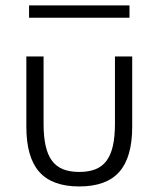

<svg xmlns="http://www.w3.org/2000/svg" viewBox="-20 -674 585 709"><path d="M272.7 14.5Q172.7 14.5 125 -39.3Q77.3 -93.2 77.3 -205.9V-465.5H140.9V-217.3Q140.9 -170 148.4 -136.1Q155.9 -102.3 171.8 -80.7Q187.7 -59.1 212.7 -49.1Q237.7 -39.1 272.7 -39.1Q307.7 -39.1 332.7 -49.1Q357.7 -59.1 373.6 -80.7Q389.5 -102.3 397 -136.1Q404.5 -170 404.5 -217.3V-465.5H468.2V-205.9Q468.2 -93.2 420.5 -39.3Q372.7 14.5 272.7 14.5ZM87.3 -608.6V-654.1H458.2V-608.6Z"/></svg>

Font: Spartan
Style: Regular
Weight: 400
Designer: Matt Bailey, Mirko Velimirovic
Foundry: Matt Bailey
Version: Version 1.005